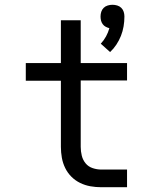

<svg xmlns="http://www.w3.org/2000/svg" viewBox="-20 -784 640 804"><path d="M441 -566 402 -601Q415 -615 424 -631.5Q433 -648 438 -666Q430 -668 422.5 -672Q415 -676 410 -683Q405 -690 403 -698Q401 -706 401 -715Q401 -725 404 -734.5Q407 -744 414 -751Q421 -758 431 -761Q441 -764 451 -764Q461 -764 471 -761Q481 -758 488 -751Q495 -744 498 -734.5Q501 -725 501 -715Q501 -694 497.5 -673.5Q494 -653 486.5 -634Q479 -615 467.5 -597.5Q456 -580 441 -566ZM512 0H404Q381 0 358.5 -4Q336 -8 315.5 -18Q295 -28 279 -44Q263 -60 253 -80.5Q243 -101 239 -123.5Q235 -146 235 -169V-446H88V-520H235V-699H318V-520H512V-447H318V-169Q318 -150 322.5 -132Q327 -114 338.5 -100Q350 -86 368 -80Q386 -74 404 -74H512Z"/></svg>

Font: R Plex Mono
Style: Regular
Weight: 400
Monospace: yes
Designer: Belleve Invis
Foundry: Belleve Invis
Version: Version 31.8.0